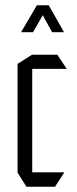

<svg xmlns="http://www.w3.org/2000/svg" viewBox="-20 -713 293 733"><path d="M81 0 47 -54V-55H225V-54L190 0ZM47 -55V-469L102 -504H103V-55ZM103 -450V-504H199L234 -451V-450ZM179 -590 125 -688 166 -693 224 -591V-590ZM61 -590V-591L121 -693H165L106 -590Z"/></svg>

Font: Foldit Thin Light
Style: Regular
Weight: 300
Version: Version 1.003